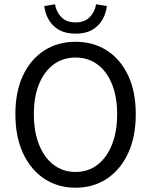

<svg xmlns="http://www.w3.org/2000/svg" viewBox="-20 -863 704 895"><path d="M332 12Q249.7 12 186.4 -29.9Q123.2 -71.8 87.4 -148.7Q51.7 -225.5 51.7 -330.8Q51.7 -436 87.4 -511.6Q123.2 -587.2 186.4 -627.7Q249.7 -668.3 332 -668.3Q414.9 -668.3 478.1 -627.7Q541.4 -587.2 577.1 -511.6Q612.9 -436 612.9 -330.8Q612.9 -225.5 577.1 -148.7Q541.4 -71.8 478.1 -29.9Q414.9 12 332 12ZM332 -61.5Q390.9 -61.5 434.2 -94.7Q477.5 -127.9 501.8 -188.6Q526.1 -249.3 526.1 -330.8Q526.1 -412.3 501.8 -471.4Q477.5 -530.4 434.2 -562.6Q390.9 -594.8 332 -594.8Q273.6 -594.8 230 -562.6Q186.4 -530.4 162.1 -471.4Q137.8 -412.3 137.8 -330.8Q137.8 -249.3 162.1 -188.6Q186.4 -127.9 230 -94.7Q273.6 -61.5 332 -61.5ZM332.1 -706.1Q286.2 -706.1 255.2 -723.6Q224.3 -741.2 207.4 -770.6Q190.5 -800 186.1 -834.7L236.4 -843.2Q242.1 -807.8 265.8 -783.2Q289.5 -758.6 332.1 -758.6Q374.7 -758.6 398.4 -783.2Q422.1 -807.8 427.8 -843.2L478.1 -834.7Q474.3 -800 457.1 -770.6Q439.9 -741.2 409.3 -723.6Q378.7 -706.1 332.1 -706.1Z"/></svg>

Font: SourceSans3VF
Style: Regular
Weight: 200
Designer: Paul D. Hunt
Foundry: Adobe
Version: Version 3.052;hotconv 1.1.0;makeotfexe 2.6.0